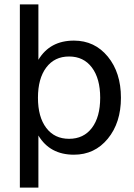

<svg xmlns="http://www.w3.org/2000/svg" viewBox="-20 -689 606 870"><path d="M396.5 -383Q359 -433 293 -433Q227 -433 189.5 -383Q152 -333 152 -246Q152 -159 189.5 -109.5Q227 -60 293 -60Q359 -60 396.5 -109.5Q434 -159 434 -246Q434 -333 396.5 -383ZM315 12Q206 12 154 -75V161H70V-669H154V-418Q206 -505 315 -505Q409 -505 468.5 -432.5Q528 -360 528 -246Q528 -133 468.5 -60.5Q409 12 315 12Z"/></svg>

Font: Atkinson Hyperlegible Pro
Style: Regular
Weight: 400
Designer: Elliott Scott, Megan Eiswerth, Linus Boman, Theodore Petrosky, Jacob Perez
Foundry: Braille Institute
Version: Version 1.5.1